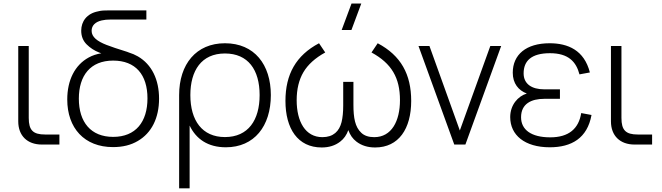

<svg xmlns="http://www.w3.org/2000/svg" viewBox="-20 -792 3626 1052"><path d="M305.5 -55H227C160.5 -55 137.5 -79 137.5 -146V-540H80V-127C80 -48.5 129.5 0 209.5 0H305.5Z M599.5 14C652 14 697 3 735 -19.5C811 -63.5 851.5 -146 851.5 -251.5C851.5 -356 811.5 -439 735.5 -483C720 -492 703.5 -499 685.5 -504.5C682.5 -505.5 679.5 -506.5 676.5 -508C626 -523.5 588 -536.5 563.5 -546C513.5 -565.5 482 -589 482 -623C482 -653 503 -672 537 -680C551.5 -683.5 567.5 -685 587 -685H782V-735H574.5C554.5 -735 536 -735 516 -729.5C455.5 -717.5 425 -674.5 425 -624C425 -593.5 435 -568.5 454.5 -549C474 -529.5 497 -514.5 524 -504C527.5 -502.5 531 -501.5 535 -500C510 -496 487 -488.5 466 -477C390 -435.5 348.5 -352.5 348.5 -247C348.5 -90.5 442 14 599.5 14ZM600 -42C478 -42 412 -122.5 412 -251.5C412 -377.5 475 -460 600 -460C722.5 -460 788 -383 788 -253C788 -124 723.5 -42 600 -42Z M1019 240V-104C1054.5 -30 1119.5 15 1217.5 15C1373 15 1464 -100.5 1464 -271C1464 -438 1374 -555 1212.5 -555C1055 -555 961.5 -440.5 961.5 -271V240ZM1212.5 -41C1087.5 -41 1023 -132 1023 -271C1023 -405 1083.5 -499 1212.5 -499C1339.5 -499 1402.5 -409.5 1402.5 -271C1402.5 -134.5 1340.5 -41 1212.5 -41Z M1959.5 -772.5H1906L1852 -627.5H1905.5ZM1742.5 16C1782.5 16 1816.5 5.5 1844 -16C1864.5 -31.5 1879 -52.5 1888.5 -79C1898 -52.5 1912.5 -31.5 1933 -16C1961 5.5 1995 16 2035.5 16C2164.5 16 2233 -86.5 2233 -239C2233 -384.5 2177 -487.5 2049.5 -555L2015.5 -504.5C2125.5 -444.5 2171.5 -366 2171.5 -243C2171.5 -128.5 2125.5 -40.5 2030.5 -40.5C2000 -40.5 1976 -48.5 1959.5 -64.5C1925.5 -96 1916.5 -146 1916.5 -218V-343.5H1860.5V-214C1860.5 -178 1857.5 -147.5 1851.5 -123C1839 -73.5 1807 -40.5 1746.5 -40.5C1653 -40.5 1605.5 -126 1605.5 -243C1605.5 -303.5 1618 -355 1642.5 -396.5C1667 -438 1706.5 -474 1762 -504.5L1728 -555C1602 -488.5 1544 -385 1544 -239C1544 -87.5 1611.5 16 1742.5 16Z M2530 0 2726 -540H2666.5L2499.5 -77L2333 -540H2273L2469 0Z M2992.5 15C3111 15 3198 -34.5 3221 -162L3164.5 -172.5C3151 -87 3096.5 -39.5 2995 -39.5C2890 -39.5 2835 -81.5 2835 -149.5C2835 -223.5 2891 -250.5 2962 -250.5H3048V-302.5H2962C2893.5 -302.5 2849 -332 2849 -390C2849 -458.5 2891.5 -500.5 2993.5 -500.5C3094.5 -500.5 3137 -453.5 3155 -384.5L3212 -395C3181 -517 3092 -555 2991.5 -555C2862.5 -555 2789.5 -492.5 2789.5 -393.5C2789.5 -335 2820.5 -297 2866.5 -279.5C2817.5 -265 2775.5 -216.5 2775.5 -150.5C2775.5 -52 2854.5 15 2992.5 15Z M3553 -55H3474.5C3408 -55 3385 -79 3385 -146V-540H3327.5V-127C3327.5 -48.5 3377 0 3457 0H3553Z"/></svg>

Font: Vela Sans Light
Style: Regular
Weight: 300
Designer: Principal design: Mikhail Sharanda - project Manrope.
Design modification: Ravid Balaliev
Foundry: Mikhail Sharanda
Version: Version 1.001